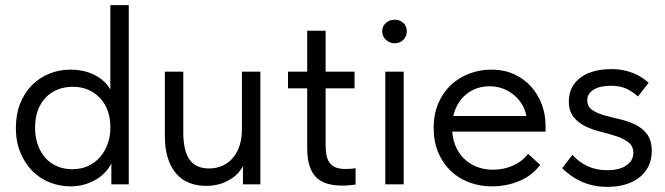

<svg xmlns="http://www.w3.org/2000/svg" viewBox="-20 -720 2597 750"><path d="M415 0H483V-309V-316V-700H411V-316V-309V-126L415 -111ZM255 8Q288 8 317 -1.5Q346 -11 368 -27Q390 -43 405 -64.5Q420 -86 425 -111V-217H411Q411 -188 401 -159.5Q391 -131 372.5 -108.5Q354 -86 326 -72.5Q298 -59 262 -59Q230 -59 203 -70.5Q176 -82 157 -103.5Q138 -125 127.5 -155Q117 -185 117 -221Q117 -259 128 -289Q139 -319 159 -339.5Q179 -360 206 -370.5Q233 -381 264 -381Q300 -381 327.5 -368Q355 -355 373.5 -334Q392 -313 401.5 -285Q411 -257 411 -227H420V-345Q417 -363 404 -381.5Q391 -400 370 -415Q349 -430 320 -439Q291 -448 255 -448Q211 -448 172 -432Q133 -416 104 -386.5Q75 -357 58.5 -315Q42 -273 42 -220Q42 -167 59.5 -124.5Q77 -82 106 -52.5Q135 -23 174 -7.5Q213 8 255 8Z M785 6Q818 6 844.5 -3Q871 -12 891 -27Q911 -42 923.5 -61.5Q936 -81 942 -102L929 -131V0H997V-440H925V-214Q925 -181 916.5 -153.5Q908 -126 891.5 -105.5Q875 -85 851 -73.5Q827 -62 796 -62Q745 -62 720.5 -96.5Q696 -131 696 -204V-440H624V-188Q624 -138 636 -101.5Q648 -65 669 -41Q690 -17 719.5 -5.5Q749 6 785 6Z M1318 5Q1329 5 1342 4Q1355 3 1369 1V-63Q1358 -61 1347.5 -60.5Q1337 -60 1329 -60Q1304 -60 1289 -67Q1274 -74 1266 -86.5Q1258 -99 1255 -116Q1252 -133 1252 -152V-600H1180V-142Q1180 -102 1188.5 -74Q1197 -46 1214 -28.5Q1231 -11 1257 -3Q1283 5 1318 5ZM1105 -375H1365V-440H1105Z M1485 0H1557V-440H1485ZM1522 -551Q1542 -551 1555.5 -564.5Q1569 -578 1569 -598Q1569 -618 1555.5 -630.5Q1542 -643 1522 -643Q1502 -643 1487.5 -630.5Q1473 -618 1473 -598Q1473 -578 1487.5 -564.5Q1502 -551 1522 -551Z M1902 8Q1957 8 2007.5 -12.5Q2058 -33 2090 -76L2043 -119Q2021 -90 1984.5 -73.5Q1948 -57 1906 -57Q1872 -57 1842.5 -68.5Q1813 -80 1791.5 -101.5Q1770 -123 1758 -153.5Q1746 -184 1746 -222Q1746 -259 1757 -288.5Q1768 -318 1787.5 -339Q1807 -360 1834 -371.5Q1861 -383 1892 -383Q1924 -383 1950.5 -371.5Q1977 -360 1997 -340.5Q2017 -321 2028 -294.5Q2039 -268 2039 -237V-215L2080 -267H1722V-206H2111V-231Q2111 -272 2097 -310.5Q2083 -349 2056 -380Q2029 -411 1989.5 -429.5Q1950 -448 1899 -448Q1855 -448 1814.5 -433Q1774 -418 1742.5 -389Q1711 -360 1692.5 -317.5Q1674 -275 1674 -220Q1674 -167 1691.5 -125Q1709 -83 1739.5 -53.5Q1770 -24 1811.5 -8Q1853 8 1902 8Z M2353 10Q2388 10 2419.5 1.5Q2451 -7 2474.5 -24.5Q2498 -42 2512 -68.5Q2526 -95 2526 -130Q2526 -172 2507.5 -196Q2489 -220 2461 -233.5Q2433 -247 2400 -254.5Q2367 -262 2339 -270Q2311 -278 2292.5 -291Q2274 -304 2274 -329Q2274 -354 2298.5 -369.5Q2323 -385 2367 -385Q2403 -385 2428 -373Q2453 -361 2472 -343L2514 -397Q2502 -407 2488 -416.5Q2474 -426 2456 -433.5Q2438 -441 2416 -445.5Q2394 -450 2368 -450Q2334 -450 2303.5 -442.5Q2273 -435 2250.5 -419Q2228 -403 2215 -379.5Q2202 -356 2202 -324Q2202 -286 2220.5 -263Q2239 -240 2267 -226.5Q2295 -213 2328 -205Q2361 -197 2389 -187.5Q2417 -178 2435.5 -163.5Q2454 -149 2454 -123Q2454 -107 2446.5 -94.5Q2439 -82 2425.5 -73Q2412 -64 2393 -59.5Q2374 -55 2352 -55Q2310 -55 2276 -70.5Q2242 -86 2216 -115L2176 -63Q2193 -46 2212.5 -32.5Q2232 -19 2254 -9.5Q2276 0 2300.5 5Q2325 10 2353 10Z"/></svg>

Font: Tilda Sans VF
Style: Regular
Weight: 400
Designer: ParaType Ltd
Foundry: ParaType Ltd
Version: Version 1.010